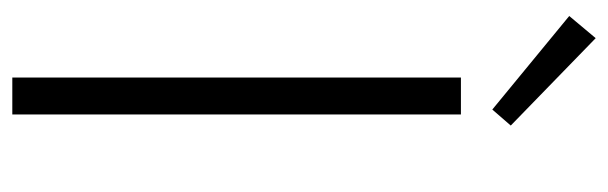

<svg xmlns="http://www.w3.org/2000/svg" viewBox="-358 -630 988 312"><g transform="rotate(90 136.0 -474.0)"><path d="M158 -780 184 -810 42 -948 6 -905ZM106 0H166V-729H106Z"/></g></svg>

Font: Spoqa Han Sans Neo Light
Style: Regular
Weight: 300
Designer: [Spoqa Han Sans Neo] Dong-huui Kim  Younghwa Kang  Yujin Lee  [Noto Sans] Ryoko NISHIZUKA  (kana & ideographs); Paul D. 
Foundry: Spoqa (http://www.spoqa-han-sans.com)
Version: Version 1.000